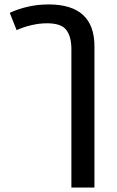

<svg xmlns="http://www.w3.org/2000/svg" viewBox="-20 -586 528 866"><path d="M55 -450 24 -528Q57 -544 102.5 -555Q148 -566 199 -566Q406 -566 406 -377V260H302V-363Q302 -421 279 -451Q256 -481 192 -481Q158 -481 121.5 -472.5Q85 -464 55 -450Z"/></svg>

Font: Noto Sans Thai Looped Medium
Style: Regular
Weight: 500
Designer: Sasikarn Vongin, Ben Mitchell
Foundry: The Fontpad Ltd
Version: Version 1.001; ttfautohint (v1.8.4.7-5d5b)